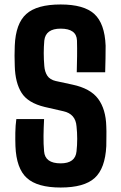

<svg xmlns="http://www.w3.org/2000/svg" viewBox="-20 -829 540 858"><path d="M251 9Q147 9 100 -33.5Q53 -76 49 -176Q48 -205 48.5 -236.5Q49 -268 53 -297H177Q175 -259 174.5 -222Q174 -185 177 -153Q181 -99 251 -99Q317 -99 322 -153Q325 -180 325 -208.5Q325 -237 322 -264Q318 -320 263 -332L180 -351Q105 -369 76.5 -414Q48 -459 46 -534Q45 -558 45 -580Q45 -602 46 -625Q50 -724 97.5 -766.5Q145 -809 251 -809Q355 -809 401.5 -766.5Q448 -724 452 -625Q452 -601 451.5 -568.5Q451 -536 450 -506H323Q324 -543 324.5 -578Q325 -613 324 -648Q322 -701 251 -701Q184 -701 178 -648Q173 -592 178 -534Q180 -508 191.5 -490.5Q203 -473 229 -467L303 -451Q384 -434 418.5 -387.5Q453 -341 455 -264Q456 -243 455.5 -220Q455 -197 455 -176Q450 -76 403 -33.5Q356 9 251 9Z"/></svg>

Font: Big Shoulders Text ExtraBold
Style: Regular
Weight: 800
Designer: Patric King
Foundry: XO Type Co
Version: Version 1.000; ttfautohint (v1.8.2)